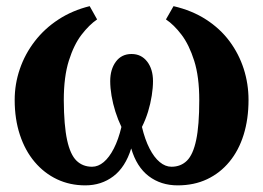

<svg xmlns="http://www.w3.org/2000/svg" viewBox="-20 -576 833 608"><path d="M250 11Q201.5 11 160.8 -8.2Q120 -27.5 89.8 -63.2Q59.5 -99 43 -149Q26.5 -199 26.5 -259.5Q26.5 -310 42.8 -357.5Q59 -405 90 -445.2Q121 -485.5 165 -514.2Q209 -543 264 -556.5L287.5 -514.5Q262.5 -497.5 238.2 -466Q214 -434.5 198 -383.8Q182 -333 182 -258.5Q182.5 -178.5 192.5 -132.5Q202.5 -86.5 222.2 -67.2Q242 -48 271.5 -48Q291 -48 308.5 -62.8Q326 -77.5 340.5 -105.8Q355 -134 364.5 -174Q353.5 -197 345.5 -222.2Q337.5 -247.5 333.2 -272.8Q329 -298 329 -319Q329 -356.5 347 -380.8Q365 -405 396.5 -405Q427.5 -405 446 -381Q464.5 -357 464.5 -319Q464.5 -298 460.5 -272.8Q456.5 -247.5 448.8 -222.2Q441 -197 429.5 -174Q439 -134 453.5 -105.8Q468 -77.5 485.8 -62.8Q503.5 -48 523 -48Q552.5 -48 572 -67.2Q591.5 -86.5 601.2 -132.5Q611 -178.5 611 -259Q611 -333 595 -383.5Q579 -434 555 -465.8Q531 -497.5 505.5 -514.5L529.5 -556.5Q588 -543 632.5 -514.2Q677 -485.5 706.8 -445.5Q736.5 -405.5 751.8 -358Q767 -310.5 767 -259.5Q767 -199 751.5 -149.2Q736 -99.5 706.5 -63.8Q677 -28 635.8 -8.5Q594.5 11 542.5 11Q489.5 11 451 -18.2Q412.5 -47.5 395.5 -106Q377 -46.5 339 -17.8Q301 11 250 11Z"/></svg>

Font: Merriweather 48pt
Style: Bold
Weight: 700
Version: Version 2.100